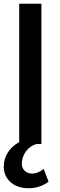

<svg xmlns="http://www.w3.org/2000/svg" viewBox="-25 -765 317 1020"><path d="M127 235C170 235 206 221 233 200L207 132C188 148 168 157 144 157C115 157 91 136 91 106C91 52 129 9 170 0H195V-745H77V-10C25 18 -5 66 -5 121C-5 187 47 235 127 235Z"/></svg>

Font: Mluvka SemiBold
Style: Regular
Weight: 600
Designer: Modified by Jiří Krblich, Original typeface by Gumpita Rahayu
Foundry: Gumpita Rahayu & Jiří Krblich
Version: Version 2.000;Glyphs 3.1.1 (3134)